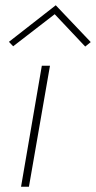

<svg xmlns="http://www.w3.org/2000/svg" viewBox="-20 -710 365 730"><path d="M139 -460 60 0H90L170 -460ZM188 -656 304 -533 325 -550 192 -690 14 -551 30 -534Z"/></svg>

Font: Jost* 200 Thin Italic
Style: Italic
Weight: 200
Italic angle: -10°
Version: Version 3.200; ttfautohint (v0.97) -l 8 -r 50 -G 200 -x 14 -